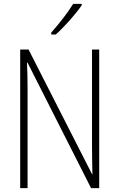

<svg xmlns="http://www.w3.org/2000/svg" viewBox="-20 -1062 615 989"><path d="M401 -1035V-1042H357C327 -994 287 -943 244 -894V-884H267C310 -922 369 -988 401 -1035ZM491 -93V-807H454V-304C454 -267 455 -213 456 -165H454L127 -807H84V-93H122V-605C122 -659 121 -699 119 -739H122L449 -93Z"/></svg>

Font: Noto Sans Telugu UI Condensed ExtraLight
Style: Regular
Weight: 200
Width: 3
Designer: Jelle Bosma - Monotype Design Team
Foundry: Monotype Imaging Inc.
Version: Version 2.005